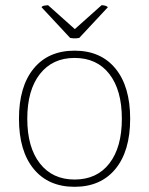

<svg xmlns="http://www.w3.org/2000/svg" viewBox="-20 -707 574 739"><path d="M267 12Q166 12 109.5 -57Q53 -126 53 -250Q53 -374 109.5 -443Q166 -512 267 -512Q368 -512 424.5 -443Q481 -374 481 -250Q481 -126 424.5 -57Q368 12 267 12ZM267 -16Q353 -16 401 -78Q449 -140 449 -250Q449 -360 401 -422Q353 -484 267 -484Q182 -484 133.5 -422Q85 -360 85 -250Q85 -140 133.5 -78Q182 -16 267 -16ZM165 -687 268 -595 371 -687Q376 -687 383.5 -685.5Q391 -684 395 -679L285 -561Q279 -560 273.5 -559.5Q268 -559 262 -559.5Q256 -560 250 -561L140 -679Q142 -684 151.5 -685.5Q161 -687 165 -687Z"/></svg>

Font: Arima Thin
Style: Regular
Weight: 100
Designer: Joana Correia and Natanael Gama
Foundry: NDISCOVER
Version: Version 1.101;gftools[0.9.23]